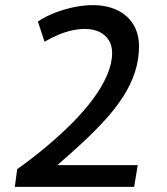

<svg xmlns="http://www.w3.org/2000/svg" viewBox="-20 -730 651 750"><path d="M47 -69Q107 -112 162 -158Q217 -204 263.5 -251Q310 -298 344 -344Q378 -390 398 -436Q418 -482 418 -523Q418 -552 405 -573Q392 -594 368 -605.5Q344 -617 312 -617Q287 -617 260.5 -611Q234 -605 207.5 -594Q181 -583 154 -567L128 -646Q158 -666 194 -680Q230 -694 268.5 -702Q307 -710 343 -710Q382 -710 415 -699.5Q448 -689 472.5 -668Q497 -647 510 -617Q523 -587 523 -549Q523 -497 507 -448Q491 -399 461 -352.5Q431 -306 390.5 -261.5Q350 -217 302.5 -173Q255 -129 204 -85H518L504 0H38Z"/></svg>

Font: Georama ExtraCondensed Thin Medium
Style: Italic
Weight: 500
Italic angle: -9°
Version: Version 1.001